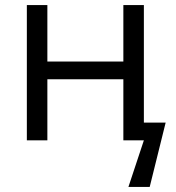

<svg xmlns="http://www.w3.org/2000/svg" viewBox="-20 -554 693 758"><path d="M86 0H167V-241H467V0H548L487 184H571L634 -70H548V-534H467V-311H167V-534H86Z"/></svg>

Font: OpenSansMMV
Style: Regular
Weight: 400
Designer: Steve Matteson
Foundry: Ascender Corporation
Version: Version 4.000